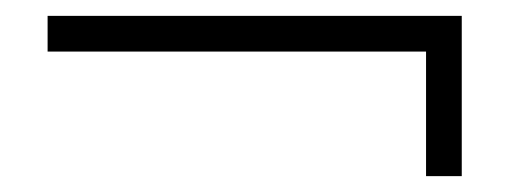

<svg xmlns="http://www.w3.org/2000/svg" viewBox="-20 -417 641 242"><path d="M40 -397H562V-195H517V-352H40Z"/></svg>

Font: Cinzel Decorative
Style: Regular
Weight: 400
Designer: Natanael Gama
Version: Version 1.002;PS 001.002;hotconv 1.0.56;makeotf.lib2.0.21325